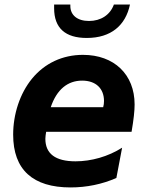

<svg xmlns="http://www.w3.org/2000/svg" viewBox="-20 -799 642 833"><path d="M356.4 -634.3C461.9 -634.3 524.9 -689 543.9 -779.3H474.1C458 -734.4 417.5 -708 366.2 -708C315.4 -708 285.2 -733.4 285.2 -772.9V-779.3H214.8V-763.2C214.8 -676.8 263.7 -634.3 356.4 -634.3ZM286.1 14.2C355 14.2 422.9 0.5 484.9 -26.9L509.8 -158.2C449.2 -119.6 376 -99.1 307.6 -99.1C220.2 -99.1 176.8 -132.3 176.8 -196.8C177.2 -206.5 178.2 -215.8 180.2 -227.1H550.8C560.1 -281.2 564 -318.4 564 -345.7C564 -476.1 475.1 -561 339.8 -561C251 -561 173.8 -524.4 119.1 -458C65.9 -393.1 37.1 -303.2 37.1 -214.8C37.1 -62.5 122.6 14.2 286.1 14.2ZM200.2 -334C226.1 -410.6 273.4 -449.2 336.4 -449.2C396 -449.2 431.2 -415 431.2 -360.8C431.2 -351.6 430.2 -343.3 427.7 -334Z"/></svg>

Font: Hack
Style: Bold Oblique
Weight: 700
Italic angle: -12°
Monospace: yes
Designer: Christopher Simpkins
Foundry: Christopher Simpkins
Version: Version 2.010